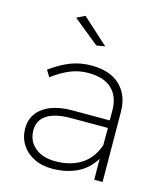

<svg xmlns="http://www.w3.org/2000/svg" viewBox="-111 -828 788 914"><g transform="rotate(15 283.0 -371.0)"><path d="M439 0 438 -103Q406 -50 352.5 -24.5Q299 1 230 1Q179 1 140 -19Q101 -39 79.5 -73.5Q58 -108 58 -152Q58 -217 110 -254.5Q162 -292 252 -292H437V-343Q436 -410 397 -447Q358 -484 281 -484Q234 -484 192 -466.5Q150 -449 106 -416L86 -448Q137 -485 184 -503.5Q231 -522 287 -522Q378 -522 427.5 -475Q477 -428 478 -346L480 0ZM438 -170V-255H256Q179 -255 138.5 -229Q98 -203 98 -153Q98 -101 135.5 -69Q173 -37 236 -37Q311 -37 363 -70Q415 -103 438 -170ZM197 -743 325 -627 283 -620 156 -723Z"/></g></svg>

Font: Argentum Sans ExtraLight
Style: Regular
Weight: 275
Designer: Julieta Ulanovsky (Modified by Cristiano Sobral)
Foundry: Julieta Ulanovsky
Version: Version 1.000; ttfautohint (v1.5.65-e2d9)